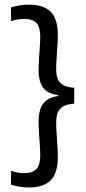

<svg xmlns="http://www.w3.org/2000/svg" viewBox="-20 -697 378 840"><path d="M28.1 -664.5Q44.5 -670 64.3 -673.3Q84.1 -676.7 105.6 -676.7Q171 -676.7 202 -645.3Q233 -613.8 233 -544.8Q233 -524 231.2 -496.2Q229.4 -468.4 227.6 -441.3Q225.8 -414.2 225.8 -394.5Q225.8 -369.2 232.7 -351.7Q239.7 -334.2 256.9 -324.7Q274.1 -315.2 304.7 -312.9V-243.8Q274.1 -241.5 256.9 -231.7Q239.7 -221.9 232.7 -204.3Q225.8 -186.7 225.8 -160.8Q225.8 -141.6 227.6 -114.3Q229.4 -86.9 231.2 -58.8Q233 -30.7 233 -8.9Q233 60 202 91.6Q170.9 123.2 105.6 123.2Q84.1 123.2 64.3 119.7Q44.5 116.1 28.1 110.9V50.3Q39.5 54.3 53.8 57.3Q68.1 60.4 85.1 60.4Q123 60.4 139.5 42.2Q156 23.9 156 -17.1Q156 -35.9 154.2 -62.4Q152.4 -88.9 150.6 -116.4Q148.9 -144 148.9 -165Q148.9 -196.3 156.6 -220Q164.3 -243.8 183.7 -258.4Q203.2 -273.1 237.8 -277L234.5 -272V-280.6Q201.5 -285.4 182.7 -299.5Q163.9 -313.7 156.4 -336.7Q148.9 -359.8 148.9 -390.5Q148.9 -411.4 150.6 -438.7Q152.4 -465.9 154.2 -492.4Q156 -518.9 156 -537.2Q156 -578.2 139.7 -596.2Q123.4 -614.1 85.9 -614.1Q68.9 -614.1 54.2 -611.3Q39.5 -608.5 28.1 -604.6Z"/></svg>

Font: Anek Tamil Medium
Style: Regular
Weight: 500
Designer: Aadarsh Rajan (Tamil), Yesha Goshar (Latin)
Foundry: Ek Type
Version: Version 1.003